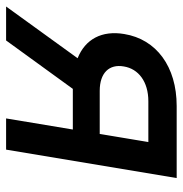

<svg xmlns="http://www.w3.org/2000/svg" viewBox="-12 -580 585 614"><g transform="rotate(90 280.0 -272.5)"><path d="M351.2 0H451L541.9 -545.5H311.4C185.4 -545.5 98 -480.5 81.3 -377.8C69.2 -306.1 97.7 -253.2 158.7 -228.7L-6.7 0H101.9L256.7 -213.4H386.7ZM185 -376.4C192.5 -423.3 233.7 -454.9 296.2 -454.9H426.8L400.9 -299.4H263.1C205.3 -299.4 176.8 -329.9 185 -376.4Z"/></g></svg>

Font: Magic Ui Pro Medium
Style: Italic
Weight: 500
Italic angle: -9.39999°
Designer: Stefan Endress, Andreas Faust
Version: Version 1.000;FEAKit 1.0